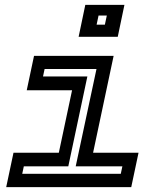

<svg xmlns="http://www.w3.org/2000/svg" viewBox="-20 -770 648 790"><path d="M303.5 -618.5 331 -750H492L464.5 -618.5ZM377.5 -668.5H411.5L419.5 -706H385.5ZM5.5 0 35.5 -141.5H222L276.5 -398.5H90L120 -540H447.5L363 -141.5H550L520 0ZM71.5 -55H477L483.5 -85.5H291.5L377 -486H163.5L157 -455.5H339.5L261 -85.5H78Z"/></svg>

Font: Tourney Expanded SemiBold
Style: Italic
Weight: 600
Width: 7
Italic angle: -12°
Designer: Tyler Finck
Foundry: Etcetera Type Co
Version: Version 1.010; ttfautohint (v1.8.3)